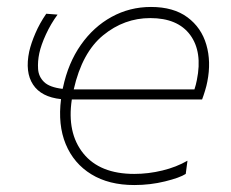

<svg xmlns="http://www.w3.org/2000/svg" viewBox="-20 -527 663 552"><path d="M366 5Q293 5 242.5 -26Q192 -57 169 -112.5Q146 -168 155.5 -242Q98.5 -248 75 -283.8Q51.5 -319.5 64 -379Q69.5 -403 81.8 -431.5Q94 -460 113 -487.5L145.5 -485Q126 -458.5 112 -428Q98 -397.5 93 -374Q88 -350.5 89.5 -328.5Q91 -306.5 106.8 -291.2Q122.5 -276 160 -271.5Q160.5 -273 161 -275Q176 -346 212.5 -398Q249 -450 301 -478.5Q353 -507 414 -507Q479 -507 519 -477.2Q559 -447.5 573.2 -398.5Q587.5 -349.5 576 -292Q574 -281 569.5 -266.2Q565 -251.5 561 -241H186.5Q172 -145 219.5 -86Q267 -27 366 -27Q406.5 -27 446.8 -36.8Q487 -46.5 519 -65L514 -27Q497 -16 454.5 -5.5Q412 5 366 5ZM412 -475Q337 -475 276.5 -425.5Q216 -376 192 -270H539Q543.5 -283.5 546 -297Q562.5 -378 526.8 -426.5Q491 -475 412 -475Z"/></svg>

Font: Commissioner Thin
Style: Italic
Weight: 100
Italic angle: -12°
Designer: Kostas Bartsokas
Foundry: Kostas Bartsokas
Version: Version 1.000; ttfautohint (v1.8.3)